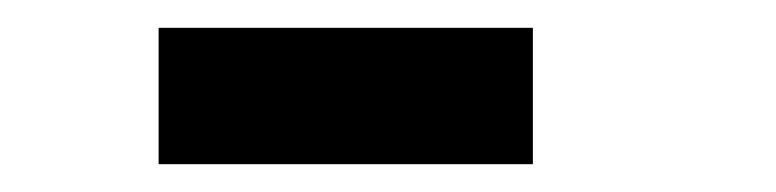

<svg xmlns="http://www.w3.org/2000/svg" viewBox="-20 -730 558 138"><path d="M94 -710H363V-612H94Z"/></svg>

Font: Haskoy ExtraBold
Style: Regular
Weight: 800
Designer: Ertekin Erdin
Foundry: Ertekin Erdin
Version: Version 2.000; ttfautohint (v1.8.4.7-5d5b)